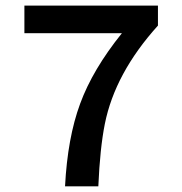

<svg xmlns="http://www.w3.org/2000/svg" viewBox="-20 -656 640 676"><path d="M65.9 -539.1V-636.2H536.1V-565.9Q384.8 -398.4 349.1 -219.7Q332 -134.3 326.2 0H209Q217.8 -170.9 262.2 -291Q306.2 -411.1 409.2 -539.1Z"/></svg>

Font: SourceCodePro-Semibold
Style: Regular
Weight: 600
Monospace: yes
Designer: Paul D. Hunt
Foundry: Adobe Systems Incorporated
Version: Version 1.009;PS 1.000;hotconv 1.0.70;makeotf.lib2.5.5900